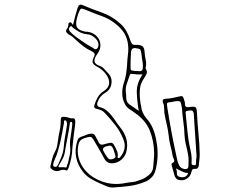

<svg xmlns="http://www.w3.org/2000/svg" viewBox="-20 -784 1040 847"><path d="M302 -674Q307 -695 312 -714Q317 -733 323 -751Q329 -768 343 -762Q385 -744 428.5 -729Q472 -714 508 -682Q527 -666 538 -646Q549 -626 556 -603Q559 -594 563.5 -589.5Q568 -585 579 -586Q595 -587 606 -581.5Q617 -576 618 -553Q619 -536 623 -518.5Q627 -501 622 -484Q622 -482 623 -481Q631 -468 626.5 -458.5Q622 -449 615 -438Q599 -415 597 -389Q595 -363 599 -336Q599 -332 600 -327.5Q601 -323 602 -318Q605 -286 626 -262Q644 -242 654.5 -217Q665 -192 669 -166Q683 -99 666 -33Q661 -13 647.5 0Q634 13 617 19Q585 32 550.5 36.5Q516 41 481 43Q465 44 450 37.5Q435 31 421 25Q400 16 380.5 4.5Q361 -7 346 -26Q298 -88 321 -162Q324 -176 339 -181Q349 -184 359 -188.5Q369 -193 379 -194Q394 -197 400 -185Q403 -178 407.5 -171Q412 -164 415 -156Q422 -142 437 -147Q458 -153 467 -154Q476 -155 481.5 -147Q487 -139 496 -118Q498 -114 499 -108.5Q500 -103 500 -98Q499 -95 498.5 -92Q498 -89 501 -87Q506 -86 508 -88.5Q510 -91 512 -93Q541 -130 524 -170Q511 -203 489 -231.5Q467 -260 442 -286Q435 -294 425.5 -298Q416 -302 405 -304Q393 -307 396 -319Q402 -339 411.5 -355.5Q421 -372 439 -383Q460 -397 461.5 -416.5Q463 -436 448 -456Q432 -478 408 -490Q393 -498 389.5 -506.5Q386 -515 393 -530Q400 -543 396.5 -548.5Q393 -554 381 -560Q363 -568 347 -580.5Q331 -593 317 -606Q309 -614 301 -620.5Q293 -627 283 -632Q276 -637 272.5 -643Q269 -649 276 -658Q278 -660 279 -663.5Q280 -667 281 -670Q282 -674 282 -678.5Q282 -683 287 -685Q292 -687 295 -683Q298 -679 302 -674ZM530 24Q538 22 547 21Q556 20 566 19Q576 18 585 14.5Q594 11 604 8Q620 2 637.5 -12.5Q655 -27 656 -49Q657 -64 658.5 -79Q660 -94 660 -109Q659 -163 640.5 -208.5Q622 -254 575 -286Q565 -294 554 -300.5Q543 -307 535 -318Q521 -341 519.5 -365.5Q518 -390 525 -414Q534 -440 537.5 -466.5Q541 -493 542 -521Q544 -538 545.5 -554Q547 -570 545 -586Q542 -615 528 -637.5Q514 -660 491 -678Q463 -701 429 -713Q395 -725 362 -739Q341 -748 336.5 -745Q332 -742 324 -720Q323 -716 321.5 -711.5Q320 -707 319 -702Q312 -674 321 -661.5Q330 -649 358 -644H366Q392 -640 407 -624Q422 -608 423 -586.5Q424 -565 408 -544Q381 -507 418 -494Q431 -490 439.5 -480Q448 -470 457 -461Q476 -441 471.5 -414Q467 -387 443 -374Q420 -360 411 -335Q403 -316 421 -311Q438 -307 451 -296Q464 -285 474 -272Q483 -261 491 -248.5Q499 -236 508 -225Q529 -200 537 -172.5Q545 -145 537 -113Q532 -94 516 -80Q500 -66 480 -64Q453 -61 441 -83Q431 -101 421 -119Q411 -137 400 -155Q388 -177 381.5 -179.5Q375 -182 351 -174Q333 -169 327 -150Q315 -102 339 -57Q365 -11 418.5 12Q472 35 530 24ZM414 -592Q412 -606 396.5 -619Q381 -632 363 -633Q345 -635 331 -642.5Q317 -650 304 -660Q300 -663 297 -667Q294 -671 289 -666Q279 -656 289 -645Q296 -637 304.5 -630Q313 -623 321 -617Q336 -607 351.5 -596Q367 -585 383 -577Q389 -574 394.5 -569.5Q400 -565 406 -568Q412 -572 413.5 -579Q415 -586 414 -592ZM606 -529Q605 -536 604.5 -542.5Q604 -549 602 -555Q601 -567 592.5 -569Q584 -571 576 -572Q560 -573 558 -555Q558 -545 557 -534Q556 -523 556 -512Q556 -490 556 -482Q556 -474 563.5 -472.5Q571 -471 595 -470Q609 -469 610 -483Q611 -495 609.5 -506.5Q608 -518 606 -529ZM609 -456Q594 -455 583.5 -456Q573 -457 562 -458Q556 -460 553 -454Q547 -435 540 -416.5Q533 -398 535 -378Q537 -365 537 -350Q537 -335 550 -324Q560 -317 570.5 -310Q581 -303 592 -295Q585 -336 583.5 -376Q582 -416 609 -456ZM796 -330Q793 -307 817 -312Q838 -315 843 -310.5Q848 -306 849 -285Q851 -240 855.5 -195Q860 -150 861 -105Q861 -92 859.5 -79.5Q858 -67 857 -54Q855 -38 841 -39Q832 -40 829 -36Q826 -32 824 -24Q820 -5 803 5Q786 15 766 9Q760 7 756.5 2.5Q753 -2 751 -6Q747 -19 744 -31Q741 -43 737 -56Q737 -58 737 -60.5Q737 -63 738 -63Q752 -70 748 -79Q744 -88 742 -95Q738 -118 732 -141Q726 -164 724 -187Q721 -213 715 -237.5Q709 -262 705 -287Q704 -298 704 -309.5Q704 -321 699 -332Q696 -339 699 -343.5Q702 -348 709 -348Q727 -349 744 -352.5Q761 -356 778 -360Q786 -361 789 -353Q791 -347 793 -341Q795 -335 796 -330ZM783 -305Q779 -332 774.5 -336Q770 -340 746 -336Q744 -335 741.5 -335Q739 -335 737 -334Q721 -333 718 -329.5Q715 -326 718 -310Q727 -252 738 -194Q749 -136 762 -78Q765 -64 771.5 -52.5Q778 -41 795 -38Q810 -37 811 -49Q812 -62 812 -74.5Q812 -87 810 -100Q806 -123 800.5 -144.5Q795 -166 794 -188Q793 -219 788.5 -249Q784 -279 783 -305ZM835 -279Q835 -281 835 -283.5Q835 -286 833 -288Q831 -296 825 -296.5Q819 -297 812 -296Q808 -295 803 -294Q798 -293 799 -285Q802 -257 804.5 -228.5Q807 -200 811 -171Q815 -145 821 -119Q827 -93 825 -65Q825 -58 828.5 -57Q832 -56 837 -55Q842 -54 843.5 -57.5Q845 -61 845 -64Q844 -72 845.5 -80.5Q847 -89 847 -97Q844 -142 841 -187.5Q838 -233 835 -279ZM312 -251Q312 -247 312 -241.5Q312 -236 311 -231Q308 -208 305 -184.5Q302 -161 300 -138Q299 -122 297 -103.5Q295 -85 290 -69Q287 -59 285.5 -53Q284 -47 280 -38Q279 -36 277 -33.5Q275 -31 273 -32Q259 -38 244.5 -32Q230 -26 215 -33Q207 -38 204 -42Q201 -46 203 -54Q207 -70 210.5 -84.5Q214 -99 222 -114Q231 -130 233.5 -149Q236 -168 239 -186Q243 -203 245.5 -219Q248 -235 248 -252Q248 -265 252.5 -267.5Q257 -270 270 -268Q278 -267 285.5 -264Q293 -261 302 -262Q310 -264 312 -251ZM276 -238Q275 -243 273.5 -248Q272 -253 267 -253Q261 -252 262 -248Q263 -244 262 -241Q259 -228 257.5 -216Q256 -204 253 -192Q249 -169 243 -145Q237 -121 229 -98Q228 -94 222 -81.5Q216 -69 214.5 -58Q213 -47 227 -48Q232 -49 237 -59.5Q242 -70 246.5 -81.5Q251 -93 252 -95Q260 -116 261.5 -138Q263 -160 267 -181Q270 -196 272 -210.5Q274 -225 276 -238ZM299 -237Q298 -241 298 -244Q298 -247 293 -246Q288 -246 288 -239Q284 -208 277.5 -176Q271 -144 266 -112Q262 -92 252.5 -76.5Q243 -61 239 -53Q235 -45 245 -46Q250 -46 256 -46.5Q262 -47 269 -45Q274 -45 275 -51Q276 -57 278 -61Q280 -63 282 -74.5Q284 -86 285 -88Q292 -115 289.5 -135.5Q287 -156 292 -183Q294 -197 296 -210.5Q298 -224 299 -237ZM460 -141Q429 -136 435 -120Q443 -104 455 -88Q460 -81 467 -81Q474 -81 481 -84Q485 -86 488 -89Q491 -92 489 -97Q486 -106 483.5 -116Q481 -126 476 -134Q470 -144 460 -141ZM756 -41Q761 -30 760.5 -18Q760 -6 775 -3Q803 2 810 -21Q796 -21 783.5 -27.5Q771 -34 756 -41Z"/></svg>

Font: Rock 3D
Style: Regular
Weight: 400
Version: Version 1.000